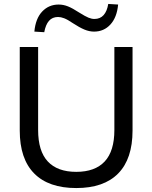

<svg xmlns="http://www.w3.org/2000/svg" viewBox="-20 -943 771 972"><path d="M366 9Q226 9 153 -65Q80 -139 80 -282V-705H173V-285Q173 -178 222 -125.5Q271 -73 366 -73Q461 -73 510 -125.5Q559 -178 559 -285V-705H651V-282Q651 -139 578.5 -65Q506 9 366 9ZM204 -780 154 -783Q160 -849 193.5 -884.5Q227 -920 277 -920Q301 -920 324.5 -910.5Q348 -901 380 -880Q412 -860 428 -853.5Q444 -847 458 -847Q487 -847 504.5 -866.5Q522 -886 528 -923L578 -920Q572 -855 539 -819Q506 -783 456 -783Q432 -783 407 -793.5Q382 -804 350 -825Q322 -844 305 -850.5Q288 -857 274 -857Q245 -857 228 -837.5Q211 -818 204 -780Z"/></svg>

Font: Nunito Sans 12pt ExtraLight 12pt Medium
Style: Regular
Weight: 500
Version: Version 3.101;gftools[0.9.27]